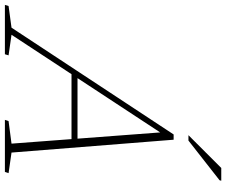

<svg xmlns="http://www.w3.org/2000/svg" viewBox="-152 -834 924 784"><g transform="rotate(90 310.0 -442.0)"><path d="M206.5 -272 215 -296.5H504.5L496.5 -272ZM541 -27 625 -15 620 0H407.5L412.5 -15L504.5 -27L457.5 -650.5H469.5L60 -27L144 -15L139.5 0H-62L-57.5 -15L31 -27L467 -689H488.5ZM470 -749.5 604 -883.5H656L654 -876.5L492 -749.5Z"/></g></svg>

Font: Newsreader ExtraLight
Style: Italic
Weight: 250
Italic angle: -17°
Designer: Hugues Gentile
Foundry: Production Type
Version: Version 1.003